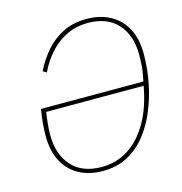

<svg xmlns="http://www.w3.org/2000/svg" viewBox="-107 -807 871 917"><g transform="rotate(-15 329.0 -349.0)"><path d="M291 12Q225 12 175 -14.5Q125 -41 97 -93Q69 -145 69 -220Q69 -248 71.5 -279.5Q74 -311 81 -351H587Q597 -396 599 -426.5Q601 -457 601 -478Q601 -576 549.5 -633Q498 -690 401 -690Q347 -690 300.5 -668.5Q254 -647 217 -607.5Q180 -568 153 -512L135 -523Q161 -576 198.5 -618.5Q236 -661 286 -685.5Q336 -710 401 -710Q467 -710 517 -683.5Q567 -657 595 -605.5Q623 -554 623 -478Q623 -444 619.5 -406Q616 -368 608 -330Q595 -266 570 -205Q545 -144 506.5 -95Q468 -46 414.5 -17Q361 12 291 12ZM291 -8Q364 -8 423 -46Q482 -84 523.5 -156.5Q565 -229 583 -331H101Q96 -297 93.5 -269Q91 -241 91 -220Q91 -123 142.5 -65.5Q194 -8 291 -8Z"/></g></svg>

Font: IBM Plex Sans Thin
Style: Italic
Weight: 250
Italic angle: -11.31°
Designer: Mike Abbink, Paul van der Laan, Pieter van Rosmalen
Foundry: Bold Monday
Version: Version 3.201